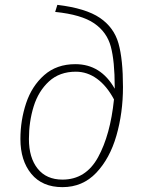

<svg xmlns="http://www.w3.org/2000/svg" viewBox="-20 -760 589 790"><path d="M64 -188Q64 -265 87.5 -335.5Q111 -406 162 -451Q213 -496 290 -496Q395 -496 452 -395V-403Q452 -508 436 -568Q420 -628 367.5 -664Q315 -700 207 -711L216 -740Q333 -726 391 -686.5Q449 -647 467.5 -581.5Q486 -516 486 -402Q486 -296 459 -202Q432 -108 376 -49Q320 10 237 10Q154 10 109 -44.5Q64 -99 64 -188ZM449 -351Q419 -407 379 -436Q339 -465 292 -465Q225 -465 181.5 -425Q138 -385 118.5 -322Q99 -259 99 -188Q99 -111 135 -66Q171 -21 237 -21Q333 -21 383.5 -113Q434 -205 449 -351Z"/></svg>

Font: FiraGO UltraLight
Style: Italic
Weight: 200
Italic angle: -8°
Designer: bBox Type GmbH
Foundry: bBox Type GmbH
Version: Version 1.001